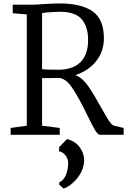

<svg xmlns="http://www.w3.org/2000/svg" viewBox="-20 -785 740 1118"><path d="M42 0ZM585 -562Q585 -486 540 -429Q495 -372 419 -348L427 -344Q462 -329 494 -283Q526 -237 567 -162Q598 -107 614.5 -81.5Q631 -56 645 -53L700 -40V0H563Q550 0 534 -26.5Q518 -53 488 -115Q438 -219 398 -277Q358 -335 313 -331Q286 -330 225 -330V-53L328 -40V0H42V-40L136 -53V-701L54 -708V-758H180Q200 -758 230 -761Q286 -765 329 -765Q452 -765 518.5 -719.5Q585 -674 585 -562ZM290 -715Q243 -713 225 -708V-382Q252 -379 320 -379Q403 -379 448 -422.5Q493 -466 493 -552Q493 -634 452 -677Q411 -720 316 -716Q308 -715 290 -715ZM470 145Q470 186 450.5 221.5Q431 257 403 281Q375 305 350 313L325 290V277Q351 265 364 233Q377 201 377 164Q377 137 359 117Q341 97 324 97V72L370 25Q417 36 443 71Q469 106 470 145Z"/></svg>

Font: Grenzecho Serif
Style: Serif-Regular
Weight: 400
Designer: Dan Reynolds
Foundry: Dan Reynolds
Version: Version 1.001; ttfautohint (v1.1) -l 5 -r 5 -G 72 -x 0 -D la